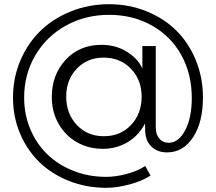

<svg xmlns="http://www.w3.org/2000/svg" viewBox="-20 -731 1030 916"><path d="M723.1 -123Q723.1 -88.9 740.5 -69.3Q757.8 -49.8 784.2 -49.8Q832 -49.8 863.5 -109.6Q895 -169.4 895 -264.2Q895 -377 845.7 -467Q796.4 -557.1 705.8 -608.6Q615.2 -660.2 500 -660.2Q386.7 -660.2 293.9 -608.6Q201.2 -557.1 148.2 -466.6Q95.2 -376 95.2 -265.1Q95.2 -184.1 125 -113.8Q154.8 -43.5 206.8 6.3Q258.8 56.2 331.3 84.5Q403.8 112.8 486.8 112.8Q532.2 112.8 584.2 98.9Q636.2 85 672.9 61L698.2 106.9Q657.7 132.8 597.9 148.9Q538.1 165 486.8 165Q392.6 165 310.1 132.6Q227.5 100.1 168.7 43.2Q109.9 -13.7 75.9 -93.5Q42 -173.3 42 -265.1Q42 -359.4 77.1 -442.1Q112.3 -524.9 172.9 -583.7Q233.4 -642.6 318.4 -676.8Q403.3 -710.9 500 -710.9Q595.7 -710.9 679 -677.2Q762.2 -643.6 821.3 -585Q880.4 -526.4 914.3 -443.6Q948.2 -360.8 948.2 -266.1Q948.2 -147.5 900.9 -75.7Q853.5 -3.9 776.9 -3.9Q733.4 -3.9 704.8 -29.3Q676.3 -54.7 672.9 -100.1L671.9 -142.1Q642.1 -84.5 589.1 -52.7Q536.1 -21 469.2 -21Q402.8 -21 347.4 -52.2Q292 -83.5 259.5 -140.4Q227.1 -197.3 227.1 -268.1Q227.1 -375 293.5 -446Q359.9 -517.1 463.9 -517.1Q533.2 -517.1 586.4 -483.4Q639.6 -449.7 659.2 -403.8V-511.2H723.1ZM474.1 -456.1Q396.5 -456.1 346.2 -403.1Q295.9 -350.1 295.9 -270Q295.9 -189 346.4 -135Q397 -81.1 475.1 -81.1Q554.7 -81.1 605.2 -134.8Q655.8 -188.5 655.8 -270Q655.8 -350.1 604.7 -403.1Q553.7 -456.1 474.1 -456.1Z"/></svg>

Font: Montserrat arm Light
Style: Regular
Weight: 300
Designer: Julieta Ulanovsky
Foundry: Julieta Ulanovsky
Version: Version 6.000;PS 006.000;hotconv 1.0.88;makeotf.lib2.5.64775